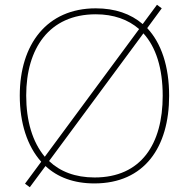

<svg xmlns="http://www.w3.org/2000/svg" viewBox="-20 -760 794 806"><path d="M690 -358C690 -482 657 -579 598 -642L659 -725L639 -740L579 -659C529 -702 463 -725 382 -725C177 -725 63 -574 63 -359C63 -244 94 -147 153 -81L85 11L105 26L171 -63C221 -16 290 10 376 10C587 10 690 -143 690 -358ZM90 -359C90 -556 186 -700 382 -700C457 -700 518 -678 564 -638L168 -102C116 -164 90 -253 90 -359ZM663 -358C663 -156 573 -15 377 -15C296 -15 232 -40 186 -84L582 -620C635 -562 663 -473 663 -358Z"/></svg>

Font: Noto Sans Meetei Mayek Thin
Style: Regular
Weight: 100
Designer: Monotype Design Team and Neelakash Kshetrimayum
Foundry: Monotype Imaging Inc.
Version: Version 2.002